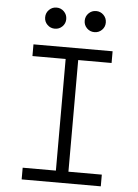

<svg xmlns="http://www.w3.org/2000/svg" viewBox="-59 -937 705 982"><g transform="rotate(5 293.0 -445.5)"><path d="M89.8 0V-60.1H260.3V-633.3H89.8V-693.4H496.1V-633.3H324.7V-60.1H496.1V0ZM191.4 -782.7Q168.9 -782.7 153.1 -798.3Q137.2 -814 137.2 -836.4Q137.2 -859.4 153.1 -875.2Q168.9 -891.1 191.4 -891.1Q213.9 -891.1 229.7 -875.2Q245.6 -859.4 245.6 -836.4Q245.6 -814 229.7 -798.3Q213.9 -782.7 191.4 -782.7ZM394.5 -782.7Q372.1 -782.7 356.2 -798.3Q340.3 -814 340.3 -836.4Q340.3 -859.4 356.2 -875.2Q372.1 -891.1 394.5 -891.1Q417 -891.1 432.9 -875.2Q448.7 -859.4 448.7 -836.4Q448.7 -814 432.9 -798.3Q417 -782.7 394.5 -782.7Z"/></g></svg>

Font: Cascadia Code NF Light
Style: Regular
Weight: 300
Monospace: yes
Designer: Aaron Bell
Foundry: Saja Typeworks
Version: Version 2404.023; ttfautohint (v1.8.4)